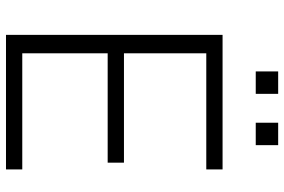

<svg xmlns="http://www.w3.org/2000/svg" viewBox="-170 -756 926 625"><g transform="rotate(90 292.5 -443.0)"><path d="M93 0ZM93 0ZM93 0V-705H531V-652H153V-384H509V-331H153V-53H531V0ZM379 -813V-886H452V-813ZM212 -813V-886H285V-813Z"/></g></svg>

Font: Winston Light
Style: Regular
Weight: 300
Designer: Original fonts by Vernon Adams / Changes by Cristiano Sobral
Foundry: Original fonts by Vernon Adams / Changes by Cristiano Sobral
Version: Version 2.503;July 17, 2020;FontCreator 13.0.0.2655 64-bit